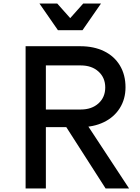

<svg xmlns="http://www.w3.org/2000/svg" viewBox="-20 -1060 790 1080"><path d="M124 -800H432Q508 -800 565.5 -772Q623 -744 654.5 -691.5Q686 -639 686 -569Q686 -503 654 -452Q622 -401 564.5 -373Q507 -345 432 -345H238V0H124ZM340 -365H466L706 0H574ZM572 -568Q572 -623 534 -657.5Q496 -692 434 -692H238V-444H434Q496 -444 534 -478.5Q572 -513 572 -568ZM444 -890H306L202 -1040H302L408 -921H342L448 -1040H548Z"/></svg>

Font: Martian Mono Custom sWd Rg
Style: Regular
Weight: 400
Width: 6
Monospace: yes
Designer: Alex Havermale
Foundry: Evil Martians
Version: Version 1.000